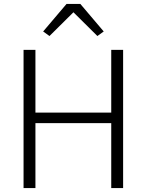

<svg xmlns="http://www.w3.org/2000/svg" viewBox="-20 -950 741 970"><path d="M542 -328H159V0H99V-698H159V-381H542V-698H602V0H542ZM386 -930 504 -791 472 -768 351 -888 230 -768 198 -791 316 -930Z"/></svg>

Font: Plexus Sans Light
Style: Regular
Weight: 300
Version: Version 2.001;PS 002.001;hotconv 1.0.70;makeotf.lib2.5.58329